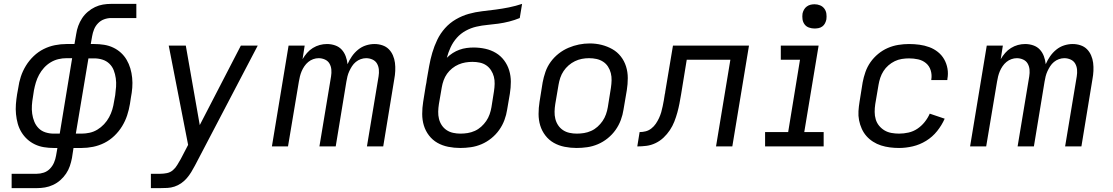

<svg xmlns="http://www.w3.org/2000/svg" viewBox="-20 -755 5740 990"><path d="M40 215V141H170Q188 141 206 135Q224 129 237.5 115Q251 101 258.5 83.5Q266 66 269 48L276 8H257Q232 8 207 4Q182 0 160 -10.5Q138 -21 120.5 -37Q103 -53 90.5 -73.5Q78 -94 71.5 -117.5Q65 -141 62.5 -166.5Q60 -192 62 -217.5Q64 -243 68 -268L74 -301Q78 -331 87.5 -360Q97 -389 113.5 -416Q130 -443 153.5 -465.5Q177 -488 205 -502Q233 -516 263 -522Q293 -528 323 -528H364L373 -580Q376 -601 383.5 -621.5Q391 -642 403 -660.5Q415 -679 432.5 -694Q450 -709 470 -718.5Q490 -728 511 -731.5Q532 -735 553 -735H683V-662H553Q535 -662 517 -655.5Q499 -649 485.5 -635Q472 -621 465 -603.5Q458 -586 455 -568L448 -528H466Q492 -528 517 -524Q542 -520 564 -509.5Q586 -499 603.5 -483Q621 -467 633 -446.5Q645 -426 652 -402.5Q659 -379 661.5 -353.5Q664 -328 662 -302.5Q660 -277 655 -252L650 -219Q645 -189 635.5 -160Q626 -131 609.5 -104Q593 -77 569.5 -54.5Q546 -32 518 -18Q490 -4 460 2Q430 8 401 8H359L351 60Q347 81 340 101.5Q333 122 320.5 140.5Q308 159 291 174Q274 189 253.5 198.5Q233 208 212 211.5Q191 215 170 215ZM257 -66H288L352 -455H323Q302 -455 281 -450Q260 -445 241 -433.5Q222 -422 207 -405.5Q192 -389 181.5 -369.5Q171 -350 165 -330Q159 -310 155 -289L150 -256Q146 -234 144.5 -212Q143 -190 146 -168.5Q149 -147 157 -127.5Q165 -108 179.5 -93.5Q194 -79 214.5 -72.5Q235 -66 257 -66ZM401 -66Q421 -66 442 -70.5Q463 -75 482 -86.5Q501 -98 516.5 -114.5Q532 -131 542.5 -150.5Q553 -170 559 -190Q565 -210 568 -231L574 -264Q577 -286 578.5 -308Q580 -330 577 -351.5Q574 -373 566.5 -392.5Q559 -412 544 -426.5Q529 -441 508.5 -447.5Q488 -454 466 -454H436L371 -66Z M758 215V141H807Q824 141 841 137.5Q858 134 871.5 122.5Q885 111 894 95.5Q903 80 912 65L950 -8L850 -520H938L1010 -110L1222 -520H1309L985 99Q976 116 966 132.5Q956 149 943 164Q930 179 914 190Q898 201 880 207Q862 213 843.5 214Q825 215 807 215Z M1382 0 1468 -520H1551L1540 -450Q1550 -467 1563 -482Q1576 -497 1593 -507.5Q1610 -518 1628.5 -523Q1647 -528 1666 -528Q1666 -528 1666 -528Q1666 -528 1666 -528Q1688 -528 1708 -521Q1728 -514 1741.5 -499.5Q1755 -485 1762.5 -465Q1770 -445 1772 -424Q1781 -445 1794.5 -464.5Q1808 -484 1826.5 -499Q1845 -514 1867 -521Q1889 -528 1911 -528Q1911 -528 1911 -528Q1911 -528 1911 -528Q1932 -528 1951.5 -521.5Q1971 -515 1984.5 -501.5Q1998 -488 2006 -469.5Q2014 -451 2016.5 -431Q2019 -411 2018 -389.5Q2017 -368 2013 -347L1956 0H1872L1932 -361Q1935 -379 1933.5 -396Q1932 -413 1924 -427Q1916 -441 1900.5 -448Q1885 -455 1868 -455Q1854 -455 1840 -450Q1826 -445 1814.5 -435.5Q1803 -426 1795 -413.5Q1787 -401 1781 -388Q1775 -375 1771.5 -361Q1768 -347 1766 -334L1711 0H1627L1687 -361Q1690 -379 1688.5 -396Q1687 -413 1679 -427Q1671 -441 1655.5 -448Q1640 -455 1623 -455Q1609 -455 1595 -450Q1581 -445 1569.5 -435.5Q1558 -426 1549.5 -413.5Q1541 -401 1535.5 -388Q1530 -375 1526.5 -361Q1523 -347 1521 -334L1465 0Z M2353 8Q2322 8 2291.5 2Q2261 -4 2235.5 -18.5Q2210 -33 2192 -56.5Q2174 -80 2165.5 -108Q2157 -136 2157 -167.5Q2157 -199 2162 -230L2175 -311Q2177 -320 2178.5 -329Q2180 -338 2181 -347Q2187 -381 2193 -415Q2199 -449 2209 -483Q2219 -517 2234.5 -549.5Q2250 -582 2274.5 -609.5Q2299 -637 2331 -655.5Q2363 -674 2397 -683.5Q2431 -693 2465.5 -697Q2500 -701 2535 -705.5Q2570 -710 2604.5 -717Q2639 -724 2672 -735L2660 -662Q2633 -651 2605.5 -644Q2578 -637 2549.5 -633Q2521 -629 2493 -626.5Q2465 -624 2436.5 -617.5Q2408 -611 2381.5 -596.5Q2355 -582 2335.5 -560Q2316 -538 2303.5 -511Q2291 -484 2284 -457Q2298 -471 2314.5 -481.5Q2331 -492 2349 -498.5Q2367 -505 2385.5 -507.5Q2404 -510 2422 -510Q2453 -510 2482.5 -503.5Q2512 -497 2537 -482Q2562 -467 2579.5 -443.5Q2597 -420 2605.5 -392Q2614 -364 2614 -333.5Q2614 -303 2609 -272L2595 -190Q2591 -163 2581 -136Q2571 -109 2554 -85Q2537 -61 2513.5 -42Q2490 -23 2463 -11.5Q2436 0 2408 4Q2380 8 2353 8ZM2354 -66Q2373 -66 2391.5 -69Q2410 -72 2428 -80Q2446 -88 2461 -101.5Q2476 -115 2487 -131Q2498 -147 2504.5 -165.5Q2511 -184 2514 -202L2527 -284Q2530 -303 2530.5 -322.5Q2531 -342 2526.5 -359.5Q2522 -377 2512 -392.5Q2502 -408 2487.5 -418Q2473 -428 2454.5 -432Q2436 -436 2416 -436Q2398 -436 2380 -433Q2362 -430 2344.5 -422.5Q2327 -415 2311.5 -402.5Q2296 -390 2285 -374.5Q2274 -359 2267.5 -341Q2261 -323 2258 -305L2243 -218Q2240 -199 2239.5 -179.5Q2239 -160 2243.5 -142Q2248 -124 2258 -109Q2268 -94 2283 -84Q2298 -74 2316.5 -70Q2335 -66 2354 -66Z M2953 8Q2922 8 2891.5 2Q2861 -4 2835.5 -18.5Q2810 -33 2792 -56.5Q2774 -80 2765.5 -108Q2757 -136 2757 -167.5Q2757 -199 2762 -230L2778 -330Q2783 -357 2792.5 -384.5Q2802 -412 2819.5 -436Q2837 -460 2860.5 -478.5Q2884 -497 2911 -508.5Q2938 -520 2965.5 -525.5Q2993 -531 3021 -531Q3053 -531 3082.5 -523.5Q3112 -516 3137.5 -501.5Q3163 -487 3181 -464Q3199 -441 3208 -412.5Q3217 -384 3217 -352.5Q3217 -321 3212 -290L3195 -190Q3191 -163 3181 -136Q3171 -109 3154 -85Q3137 -61 3113.5 -42Q3090 -23 3063 -11.5Q3036 0 3008 4Q2980 8 2953 8ZM2954 -66Q2973 -66 2991.5 -69Q3010 -72 3028 -80Q3046 -88 3061 -101.5Q3076 -115 3087 -131Q3098 -147 3104.5 -165.5Q3111 -184 3114 -202L3130 -302Q3133 -322 3133.5 -341Q3134 -360 3129.5 -378Q3125 -396 3115 -411.5Q3105 -427 3089.5 -437Q3074 -447 3055.5 -451Q3037 -455 3017 -455Q2999 -455 2980.5 -451.5Q2962 -448 2944.5 -439.5Q2927 -431 2912 -418Q2897 -405 2886 -388.5Q2875 -372 2869 -354Q2863 -336 2860 -318L2843 -218Q2840 -199 2839.5 -179.5Q2839 -160 2843.5 -142Q2848 -124 2858 -109Q2868 -94 2883 -84Q2898 -74 2916.5 -70Q2935 -66 2954 -66Z M3266 0 3278 -74Q3294 -74 3309.5 -78Q3325 -82 3338.5 -92.5Q3352 -103 3361.5 -117Q3371 -131 3378 -146Q3385 -161 3389.5 -176.5Q3394 -192 3397 -207.5Q3400 -223 3403 -238.5Q3406 -254 3408 -270Q3409 -273 3409.5 -275.5Q3410 -278 3410 -281L3450 -520H3842L3756 0H3672L3746 -447H3521L3492 -269Q3488 -245 3483.5 -221.5Q3479 -198 3472.5 -174.5Q3466 -151 3457 -128Q3448 -105 3434 -84Q3420 -63 3401.5 -45.5Q3383 -28 3360 -17Q3337 -6 3313 -3Q3289 0 3266 0Z M3925 0V-74H4044L4105 -447H4006V-520H4201L4127 -74H4227V0ZM4180 -608Q4165 -608 4151 -613Q4137 -618 4128.5 -629.5Q4120 -641 4118 -655.5Q4116 -670 4118 -685Q4120 -695 4125.5 -705Q4131 -715 4140 -721.5Q4149 -728 4159 -730.5Q4169 -733 4180 -733Q4195 -733 4208.5 -727.5Q4222 -722 4230.5 -710.5Q4239 -699 4241 -684.5Q4243 -670 4241 -655Q4239 -645 4234 -635Q4229 -625 4220 -618.5Q4211 -612 4200.5 -610Q4190 -608 4180 -608Z M4616 8Q4592 8 4568.5 5Q4545 2 4523 -5Q4501 -12 4481.5 -24.5Q4462 -37 4447.5 -53.5Q4433 -70 4423.5 -91Q4414 -112 4409.5 -135Q4405 -158 4406.5 -182Q4408 -206 4412 -230L4428 -330Q4433 -357 4442.5 -384Q4452 -411 4468.5 -434.5Q4485 -458 4508 -477Q4531 -496 4557.5 -507.5Q4584 -519 4612 -523.5Q4640 -528 4667 -528Q4694 -528 4720.5 -524.5Q4747 -521 4771.5 -512Q4796 -503 4816 -487Q4836 -471 4848.5 -449Q4861 -427 4865.5 -401Q4870 -375 4865 -348Q4865 -346 4865 -345Q4865 -344 4864 -342H4782Q4782 -343 4782 -344Q4782 -345 4782 -345Q4786 -369 4779 -392Q4772 -415 4754.5 -429.5Q4737 -444 4714 -449Q4691 -454 4667 -454Q4649 -454 4630 -451Q4611 -448 4593.5 -439.5Q4576 -431 4561 -418Q4546 -405 4535.5 -388.5Q4525 -372 4519 -354Q4513 -336 4510 -318L4493 -218Q4490 -198 4490 -178Q4490 -158 4495.5 -139.5Q4501 -121 4513 -106.5Q4525 -92 4541 -82.5Q4557 -73 4576.5 -69.5Q4596 -66 4616 -66Q4640 -66 4664.5 -71.5Q4689 -77 4710 -91Q4731 -105 4747.5 -125.5Q4764 -146 4774 -169L4851 -143Q4836 -109 4812 -79Q4788 -49 4755.5 -29Q4723 -9 4687 -0.5Q4651 8 4616 8Z M4982 0 5068 -520H5151L5140 -450Q5150 -467 5163 -482Q5176 -497 5193 -507.5Q5210 -518 5228.5 -523Q5247 -528 5266 -528Q5266 -528 5266 -528Q5266 -528 5266 -528Q5288 -528 5308 -521Q5328 -514 5341.5 -499.5Q5355 -485 5362.5 -465Q5370 -445 5372 -424Q5381 -445 5394.5 -464.5Q5408 -484 5426.5 -499Q5445 -514 5467 -521Q5489 -528 5511 -528Q5511 -528 5511 -528Q5511 -528 5511 -528Q5532 -528 5551.5 -521.5Q5571 -515 5584.5 -501.5Q5598 -488 5606 -469.5Q5614 -451 5616.5 -431Q5619 -411 5618 -389.5Q5617 -368 5613 -347L5556 0H5472L5532 -361Q5535 -379 5533.5 -396Q5532 -413 5524 -427Q5516 -441 5500.5 -448Q5485 -455 5468 -455Q5454 -455 5440 -450Q5426 -445 5414.5 -435.5Q5403 -426 5395 -413.5Q5387 -401 5381 -388Q5375 -375 5371.5 -361Q5368 -347 5366 -334L5311 0H5227L5287 -361Q5290 -379 5288.5 -396Q5287 -413 5279 -427Q5271 -441 5255.5 -448Q5240 -455 5223 -455Q5209 -455 5195 -450Q5181 -445 5169.5 -435.5Q5158 -426 5149.5 -413.5Q5141 -401 5135.5 -388Q5130 -375 5126.5 -361Q5123 -347 5121 -334L5065 0Z"/></svg>

Font: Zed Sans Extended
Style: Italic
Weight: 400
Width: 7
Italic angle: -9°
Designer: Belleve Invis
Foundry: Belleve Invis
Version: Version 1.0.0; ttfautohint (v1.8.4)